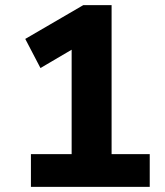

<svg xmlns="http://www.w3.org/2000/svg" viewBox="-20 -725 640 745"><path d="M100 0V-127H258V-575H331L137 -461L78 -574L303 -705H413V-127H561V0Z"/></svg>

Font: Nunito Sans 12pt ExtraBold
Style: Regular
Weight: 800
Designer: Vernon Adams
Foundry: Vernon Adams
Version: Version 3.101;gftools[0.9.27]